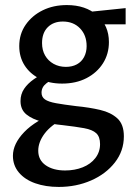

<svg xmlns="http://www.w3.org/2000/svg" viewBox="-20 -449 531 758"><path d="M212 289Q160 289 119 274.5Q78 260 54.5 232Q31 204 31 166Q31 119 75.5 72.5Q120 26 209 -8L233 18Q181 45 156 78.5Q131 112 131 146Q131 183 160.5 203.5Q190 224 237 224Q275 224 306.5 211.5Q338 199 356.5 175Q375 151 375 120Q375 91 360 77Q345 63 312 57Q279 51 227 45Q185 41 146.5 31.5Q108 22 84.5 3Q61 -16 61 -50Q61 -77 75 -98Q89 -119 114 -136.5Q139 -154 173 -170L200 -142Q181 -134 162.5 -119.5Q144 -105 144 -83Q144 -66 157.5 -56.5Q171 -47 201.5 -41.5Q232 -36 281 -30Q333 -25 375.5 -15Q418 -5 443.5 18.5Q469 42 469 89Q469 147 433.5 192.5Q398 238 339.5 263.5Q281 289 212 289ZM225 -119Q174 -119 136 -138.5Q98 -158 77 -191Q56 -224 56 -267Q56 -315 81.5 -351.5Q107 -388 149 -408.5Q191 -429 244 -429Q318 -429 364 -388.5Q410 -348 410 -283Q410 -236 386.5 -199Q363 -162 321.5 -140.5Q280 -119 225 -119ZM240 -185Q265 -185 283.5 -195Q302 -205 312 -224Q322 -243 322 -267Q322 -310 296 -337Q270 -364 228 -364Q191 -364 168.5 -341.5Q146 -319 146 -279Q146 -251 158 -230Q170 -209 191.5 -197Q213 -185 240 -185ZM313 -353 302 -399 476 -417V-353Z"/></svg>

Font: Ysabeau SemiBold
Style: Regular
Weight: 600
Designer: Christian Thalmann (Catharsis Fonts)
Version: Version 2.000;gftools[0.9.27.dev2+g8671c4b]